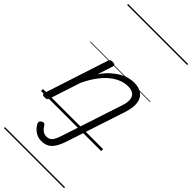

<svg xmlns="http://www.w3.org/2000/svg" viewBox="-387 -949 1387 1387"><g transform="rotate(45 307.0 -255.0)"><path d="M391 121Q374 173 355 202Q336 231 312 243Q288 255 255 255Q224 255 195.5 237.5Q167 220 150 188Q145 179 146 170.5Q147 162 158 154Q169 147 177 148Q185 149 191 158Q206 182 222.5 194Q239 206 260 206Q289 206 305.5 186Q322 166 339 111L487 -340Q501 -380 498.5 -409Q496 -438 476.5 -453.5Q457 -469 419 -469Q389 -469 355.5 -456.5Q322 -444 288 -417.5Q254 -391 221.5 -347.5Q189 -304 160 -243L82 -4Q79 6 72.5 10.5Q66 15 51 15Q39 15 31 10Q23 5 27 -6L186 -494Q190 -506 196.5 -510.5Q203 -515 216 -515Q233 -515 239 -509Q245 -503 241 -491L203 -373Q231 -415 261.5 -442.5Q292 -470 322 -487.5Q352 -505 380 -512Q408 -519 433 -519Q483 -519 513.5 -497Q544 -475 551 -431.5Q558 -388 537 -323ZM0 369H614V379H0ZM0 -20H614V0H0ZM0 -505H614V-500H0ZM0 -889H614V-879H0Z"/></g></svg>

Font: Playwrite HR Guides
Style: Regular
Weight: 400
Designer: Veronika Burian, José Scaglione
Foundry: TypeTogether
Version: Version 1.003